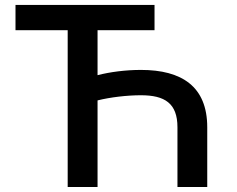

<svg xmlns="http://www.w3.org/2000/svg" viewBox="-20 -747 947 767"><path d="M597.3 -727.3H41.9V-626.4H250.4V0H369.7V-345.9C420.8 -358.7 487.9 -366.5 543 -366.5C638.1 -366.5 688.9 -334.5 688.9 -238.6V0H807.9V-238.6C807.9 -401.6 706 -467.7 543 -467.7C481.5 -467.7 419.4 -459.5 369.7 -446.7V-626.4H597.3Z"/></svg>

Font: Magic Ui Pro Semi Bold
Style: Regular
Weight: 600
Designer: Stefan Endress, Andreas Faust
Version: Version 1.000;FEAKit 1.0